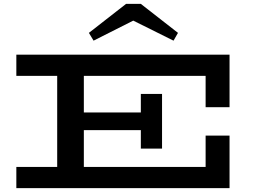

<svg xmlns="http://www.w3.org/2000/svg" viewBox="-20 -967 1316 987"><path d="M64 0V-109H1037V-270H1160V0ZM274 -60V-616H411V-60ZM326 -298V-389H767V-298ZM704 -203V-484H813V-203ZM1037 -416V-577H64V-686H1160V-416ZM461 -758 437 -798 628 -947H704L895 -798L872 -758L665 -861Z"/></svg>

Font: BioRhyme Expanded SemiBold
Style: Regular
Weight: 600
Width: 7
Designer: Aoife Mooney
Foundry: Aoife Mooney Type
Version: Version 1.600;gftools[0.9.33]